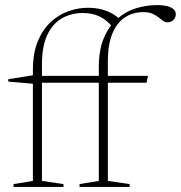

<svg xmlns="http://www.w3.org/2000/svg" viewBox="-20 -733 710 753"><path d="M229 0H33V-11L109 -23.5V-458Q109 -524.5 128.2 -571Q147.5 -617.5 179.2 -646.8Q211 -676 248.8 -689.2Q286.5 -702.5 324 -702.5Q354.5 -702.5 378.2 -696.2Q402 -690 420 -679.8Q438 -669.5 450 -656.5L422.5 -626Q399 -654.5 370.8 -668.2Q342.5 -682 304.5 -682Q259.5 -682 223 -661.2Q186.5 -640.5 165.5 -596Q144.5 -551.5 144.5 -480.5V-23.5L229 -11ZM554.5 -408.5H133L110.5 -404.5L12.5 -413V-422.5L117 -439L124.5 -435.5H560.5ZM403 -23.5 488.5 -11V0H292V-11L367.5 -23.5V-469Q367.5 -538.5 387.8 -585.2Q408 -632 441 -660.2Q474 -688.5 514 -700.8Q554 -713 595 -713Q621 -713 637.2 -708.5Q653.5 -704 661.5 -696Q669.5 -688 669.5 -677.5Q669.5 -669.5 665.8 -662.2Q662 -655 654.5 -650.2Q647 -645.5 636.5 -645.5Q627.5 -645.5 619.2 -651.5Q611 -657.5 601 -665.5Q591 -673.5 577 -679.5Q563 -685.5 542.5 -685.5Q502 -685.5 470.5 -665.2Q439 -645 421 -602.2Q403 -559.5 403 -491Z"/></svg>

Font: Newsreader 24pt ExtraLight
Style: Regular
Weight: 250
Designer: Hugues Gentile
Foundry: Production Type
Version: Version 1.003